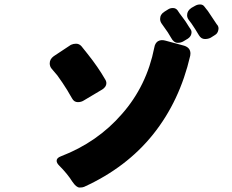

<svg xmlns="http://www.w3.org/2000/svg" viewBox="-20 -855 1040 861"><path d="M819 -787Q819 -807 839 -820L855 -829Q865 -835 877.5 -835Q890 -835 897 -825Q903 -818 905.5 -814Q908 -810 912 -806Q942 -762 952 -746Q960 -738 960 -727Q960 -723 959 -720Q956 -705 944 -698L925 -686Q914 -680 899 -680Q882 -680 872 -697Q855 -726 839 -749L827 -765Q819 -775 819 -787ZM698 -770Q698 -791 718 -803L734 -813Q743 -819 755.5 -819Q768 -819 776 -809Q784 -797 785 -795.5Q786 -794 800 -775.5Q814 -757 819 -748Q824 -739 827.5 -734.5Q831 -730 835 -723.5Q839 -717 839 -711Q839 -693 823 -682L803 -670Q792 -663 777 -663Q759 -663 747 -686Q733 -711 717 -732L705 -749Q698 -759 698 -770ZM688 -670Q697 -675 705.5 -675Q714 -675 721 -673L806 -650Q834 -641 834 -615Q834 -610 833 -605Q786 -402 667 -253Q548 -104 357 -17Q350 -14 337 -14Q322 -14 304 -41Q282 -76 245 -113Q234 -124 234 -134Q234 -147 253 -154Q417 -217 527 -344Q638 -470 672 -642Q675 -661 688 -670ZM329 -397Q312 -397 303 -414Q296 -426 291.5 -433.5Q287 -441 282 -450Q261 -484 237 -517Q231 -524 225.5 -530.5Q220 -537 211.5 -547Q203 -557 203 -571Q203 -590 221 -603L298 -654Q309 -659 321 -659Q335 -659 345 -648Q359 -631 373 -613Q420 -554 451 -500Q457 -491 457 -482Q457 -466 439 -454L355 -404Q344 -397 329 -397Z"/></svg>

Font: Tsunagi Gothic Black
Style: Regular
Weight: 900
Designer: Yoshimichi Ohira
Foundry: Positype
Version: Version 1.001